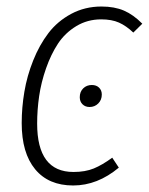

<svg xmlns="http://www.w3.org/2000/svg" viewBox="-20 -552 452 583"><path d="M288.1 -532.2Q327.6 -532.2 356.4 -519.8Q385.3 -507.3 412.1 -480L384.8 -453.1Q363.3 -473.6 341.3 -483.4Q319.3 -493.2 287.1 -493.2Q245.6 -493.2 211.7 -472.7Q177.7 -452.1 156.2 -419.7Q134.8 -387.2 119.9 -344.7Q105 -302.2 98.9 -260.3Q92.8 -218.3 92.8 -176.8Q92.8 -29.8 203.1 -29.8Q238.8 -29.8 264.9 -40.5Q291 -51.3 320.8 -73.2L340.8 -43Q275.9 11.2 202.1 11.2Q127.4 11.2 86.7 -38.1Q45.9 -87.4 45.9 -178.2Q45.9 -225.6 54 -273.4Q62 -321.3 80.8 -368.4Q99.6 -415.5 127 -451.4Q154.3 -487.3 196 -509.8Q237.8 -532.2 288.1 -532.2ZM252 -227.1Q238.8 -227.1 230.5 -235.4Q222.2 -243.7 222.2 -256.8Q222.2 -273.4 232.7 -283.7Q243.2 -293.9 258.8 -293.9Q272.5 -293.9 280.8 -285.9Q289.1 -277.8 289.1 -265.1Q289.1 -248.5 278.3 -237.8Q267.6 -227.1 252 -227.1Z"/></svg>

Font: Fira Sans Compressed ExtraLight
Style: Italic
Weight: 250
Width: 3
Italic angle: -8°
Designer: Carrois Corporate & Edenspiekermann AG
Foundry: Carrois Corporate GbR & Edenspiekermann AG
Version: Version 4.203;PS 004.203;hotconv 1.0.88;makeotf.lib2.5.64775